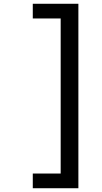

<svg xmlns="http://www.w3.org/2000/svg" viewBox="-20 -841 540 1019"><path d="M154 158V80H302V-743H154V-821H396V158Z"/></svg>

Font: Panamera Medium
Style: Regular
Weight: 500
Designer: Bastien Sozeau
Foundry: NBR — Bastien Sozeau
Version: Version 3.002; ttfautohint (v1.8.4.7-5d5b);gftools[0.9.33]